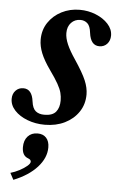

<svg xmlns="http://www.w3.org/2000/svg" viewBox="-81 -573 546 890"><g transform="rotate(5 192.0 -128.0)"><path d="M138 10.5Q94.5 10.5 57.2 -3.8Q20 -18 -2.5 -42.2Q-25 -66.5 -25 -96Q-25 -119.5 -10.8 -134.5Q3.5 -149.5 25 -149.5Q45.5 -149.5 57.2 -135Q69 -120.5 72.5 -92.5Q76.5 -60.5 91.5 -48Q106.5 -35.5 132 -35.5Q170 -35.5 186 -55Q202 -74.5 202 -107.5Q202 -126 197.5 -143.5Q193 -161 180 -184.2Q167 -207.5 141.5 -243Q111 -286 98 -318.5Q85 -351 85 -381Q85 -426 108 -460.5Q131 -495 169.5 -514.8Q208 -534.5 254 -534.5Q293.5 -534.5 328.8 -520.2Q364 -506 386.2 -481.8Q408.5 -457.5 408.5 -428Q408.5 -404.5 394.5 -389.2Q380.5 -374 358.5 -374Q318 -374 310.5 -432Q307 -464 293.5 -476Q280 -488 261 -488Q235 -488 218 -470Q201 -452 201 -422Q201 -398 213.5 -369.2Q226 -340.5 251.5 -303Q290 -245.5 304.5 -211.2Q319 -177 319 -146Q319 -100 295.2 -64.8Q271.5 -29.5 230.8 -9.5Q190 10.5 138 10.5ZM15.5 277.5 -1 246.5Q20 240.5 40.5 229.8Q61 219 74.8 207.2Q88.5 195.5 88.5 187Q88.5 182.5 85.5 178.8Q82.5 175 75.5 172.5Q46.5 162.5 46.5 122.5Q46.5 91 63.5 72.2Q80.5 53.5 109 53.5Q135 53.5 149.5 69.5Q164 85.5 164 114Q164 162.5 124.8 206Q85.5 249.5 15.5 277.5Z"/></g></svg>

Font: Libre Caslon Condensed
Style: Italic
Weight: 400
Italic angle: -22.583°
Designer: Pablo Impallari, Rodrigo Fuenzalida, Katja Schimmel, Ertekin Erdin
Foundry: Pablo Impallari, Rodrigo Fuenzalida
Version: Version 2.000;gftools[0.9.33]